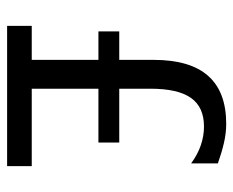

<svg xmlns="http://www.w3.org/2000/svg" viewBox="-78 -578 656 540"><g transform="rotate(90 250.0 -308.0)"><path d="M439.5 -592.8V-517.6Q414.1 -536.1 388.2 -544.9Q362.3 -553.7 335.9 -553.7Q281.2 -553.7 255.4 -517.1Q229.5 -480.5 229.5 -403.3V-315.4H380.9V-256.8H229.5V-69.3H447.3V0H52.7V-69.3H148.4V-256.8H68.4V-315.4H148.4V-412.1Q148.4 -514.6 193.4 -565.4Q238.3 -616.2 328.1 -616.2Q354.5 -616.2 381.8 -609.9Q409.2 -603.5 439.5 -592.8Z"/></g></svg>

Font: BabelStone Mayan Numerals
Style: Regular
Weight: 400
Designer: Andrew West
Foundry: BabelStone
Version: Version 11.000 June 09, 2018